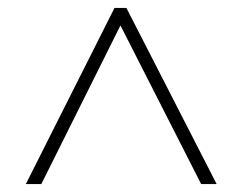

<svg xmlns="http://www.w3.org/2000/svg" viewBox="-20 -739 612 483"><path d="M45 -276H84L283 -675L486 -276H525L298 -719H268Z"/></svg>

Font: Noto Sans Telugu ExtraLight
Style: Regular
Weight: 200
Designer: Jelle Bosma - Monotype Design Team
Foundry: Monotype Imaging Inc.
Version: Version 2.005